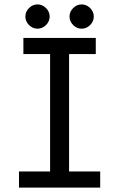

<svg xmlns="http://www.w3.org/2000/svg" viewBox="-20 -866 540 870"><path d="M414 -694V-621H293V-89H434V-16H66V-89H207V-621H86V-694ZM150 -846Q172 -846 188.5 -829.5Q205 -813 205 -791Q205 -769 188.5 -752.5Q172 -736 150 -736Q128 -736 111.5 -752.5Q95 -769 95 -791Q95 -813 111.5 -829.5Q128 -846 150 -846ZM350 -846Q372 -846 388.5 -829.5Q405 -813 405 -791Q405 -769 388.5 -752.5Q372 -736 350 -736Q328 -736 311.5 -752.5Q295 -769 295 -791Q295 -813 311.5 -829.5Q328 -846 350 -846Z"/></svg>

Font: D2Coding ligature
Style: Regular
Weight: 400
Monospace: yes
Designer: Yong-Rak Park; Jeong-Hwan Yoon; Sang-Min Lee;
Foundry: NHN Corporation
Version: Version 1.3.2; Build 20180524